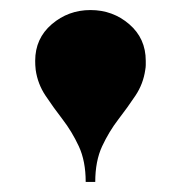

<svg xmlns="http://www.w3.org/2000/svg" viewBox="-20 -780 359 382"><path d="M150.5 -418Q150.5 -459.5 136.8 -489Q123 -518.5 104.5 -542.5Q86 -566.5 70.5 -589.8Q55 -613 51 -641Q50.5 -646.5 50.2 -650.5Q50 -654.5 50 -659Q50 -703.5 83 -731.8Q116 -760 160 -760Q204.5 -760 237.2 -731.8Q270 -703.5 270 -659Q270 -654.5 270 -650.5Q270 -646.5 269 -641Q265 -613 249.5 -589.8Q234 -566.5 215.5 -542.5Q197 -518.5 183.2 -489Q169.5 -459.5 169.5 -418Z"/></svg>

Font: Bodoni Moda 11pt Black
Style: Regular
Weight: 900
Designer: Owen Earl
Foundry: indestructible type
Version: Version 2.004